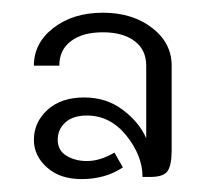

<svg xmlns="http://www.w3.org/2000/svg" viewBox="-20 -695 332 302"><path d="M204.2 -416.7Q204.2 -450 178.8 -481.7Q153.3 -513.3 116.7 -513.3Q95 -513.3 82.9 -502.5Q70.8 -491.7 70.8 -475Q70.8 -458.3 84.6 -450Q98.3 -441.7 116.7 -441.7Q137.5 -441.7 160 -455L173.3 -431.7Q145.8 -413.3 108.3 -413.3Q74.2 -413.3 53.8 -431.7Q33.3 -450 33.3 -475Q33.3 -502.5 54.6 -522.1Q75.8 -541.7 112.5 -541.7Q147.5 -541.7 173.3 -522.1Q199.2 -502.5 210 -477.5V-591.7Q210 -616.7 191.7 -630.4Q173.3 -644.2 141.7 -644.2Q110 -644.2 91.7 -630.4Q73.3 -616.7 73.3 -591.7H33.3Q33.3 -627.5 64.2 -651.2Q95 -675 141.7 -675Q188.3 -675 219.2 -651.2Q250 -627.5 250 -591.7V-458.3Q250 -435.8 243.8 -426.2Q237.5 -416.7 216.7 -416.7Z"/></svg>

Font: BoonBaan
Style: Regular
Weight: 400
Designer: Sungsit Sawaiwan
Foundry: FontUni
Version: Version 2.0